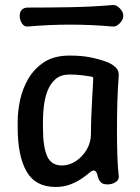

<svg xmlns="http://www.w3.org/2000/svg" viewBox="-20 -730 555 760"><path d="M200 10Q120 10 85 -51.5Q50 -113 50 -225V-250Q50 -289 59.5 -334Q69 -379 92.5 -419Q116 -459 155.5 -484.5Q195 -510 255 -510Q303 -510 338 -503Q373 -496 402 -485Q422 -478 437 -464Q452 -450 450 -429Q446 -380 444.5 -325Q443 -270 443 -216Q443 -162 444.5 -115Q446 -68 450 -34Q452 -18 437.5 -9Q423 0 406 0Q388 0 379.5 -8Q371 -16 367 -32Q365 -43 361 -49Q357 -55 350 -55Q344 -55 332.5 -45Q321 -35 302.5 -22.5Q284 -10 258.5 0Q233 10 200 10ZM225 -75Q254 -75 280 -92Q306 -109 323 -137.5Q340 -166 340 -200Q340 -236 341.5 -272Q343 -308 345 -344Q347 -380 349 -416Q351 -425 341 -427Q329 -429 305.5 -432Q282 -435 255 -435Q221 -435 200 -417Q179 -399 168 -370Q157 -341 153.5 -309Q150 -277 150 -250V-225Q150 -149 166.5 -112Q183 -75 225 -75ZM468 -667Q468 -657 461.5 -647Q455 -637 445.5 -630.5Q436 -624 426 -625Q258 -640 90 -625Q75 -624 66.5 -638Q58 -652 58 -667V-668Q58 -683 66.5 -691.5Q75 -700 90 -700Q174 -700 258 -701.5Q342 -703 426 -710Q436 -711 445.5 -704.5Q455 -698 461.5 -688Q468 -678 468 -668Z"/></svg>

Font: Winky Sans
Style: Regular
Weight: 400
Designer: Simon Atzbach
Foundry: typofactur
Version: Version 1.205